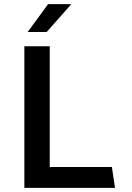

<svg xmlns="http://www.w3.org/2000/svg" viewBox="-20 -910 640 930"><path d="M98 0V-686H221V-101H522L537 0ZM114 -755 213 -890H323V-887L206 -755Z"/></svg>

Font: Chivo Mono Medium
Style: Regular
Weight: 500
Monospace: yes
Designer: Hector Gatti
Foundry: Omnibus-Type
Version: Version 1.008